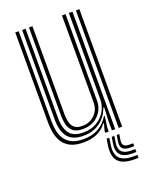

<svg xmlns="http://www.w3.org/2000/svg" viewBox="-144 -676 720 921"><g transform="rotate(-20 216.0 -216.0)"><path d="M179.5 8Q135.8 8 109.9 -6.2Q84 -20.5 71.2 -43.2Q58.5 -66 54.5 -91.6Q50.5 -117.2 50.5 -140V-600H68V-142.8Q68 -121.2 71.6 -97.5Q75.2 -73.8 86.9 -53.2Q98.5 -32.8 121.8 -19.9Q145 -7 184.5 -7Q230 -7 262.1 -26Q294.2 -45 313 -77.5H317.2L309.2 -20.8V0H291.5V-9L301.5 -45.5H297.8Q276.5 -17 246.6 -4.5Q216.8 8 179.5 8ZM360.2 0V-600H377.8V0ZM198.5 -53.5Q162.5 -53.5 146 -69.2Q129.5 -85 125 -107Q120.5 -129 120.5 -148V-600H138.2V-148.8Q138.2 -129.2 142.5 -110.8Q146.8 -92.2 160.1 -80.4Q173.5 -68.5 201 -68.5Q238 -68.5 263.5 -93.4Q289 -118.2 289 -156.5V-600H307.2V-157.8Q307.2 -115.2 277.1 -84.4Q247 -53.5 198.5 -53.5ZM189.2 -22.2Q134.5 -22.5 110 -52.6Q85.5 -82.8 85.5 -143.5V-600H103V-145.2Q103 -92.8 123.8 -65Q144.5 -37.2 194.8 -37.2Q234.2 -37.2 263.4 -54.8Q292.5 -72.2 308.4 -100.1Q324.2 -128 324.2 -159V-600H342.5V0H325.5V-47.8L328.5 -116.8H324.2Q308 -71.5 272.8 -46.8Q237.5 -22 189.2 -22.2ZM301.8 28.8 296.5 63.2Q290 109.2 309.8 130.9Q329.5 152.5 378.8 152.5H400.5V167.5H378.8Q321.8 167.5 298.5 142.1Q275.2 116.8 282.8 63.2L288 28.8ZM352.8 28.8 348 58.8Q342.5 92.8 378.8 92.8H400.5V107.5H378.8Q326.2 107.5 334.8 58.8L339.8 28.8ZM327.5 28.8 322.5 61Q312.8 122.5 378.8 122.5H400.5V137.5H378.8Q296.8 137.5 308.8 61L314 28.8Z"/></g></svg>

Font: Big Shoulders Inline Text Medium
Style: Regular
Weight: 500
Designer: Patric King
Foundry: XO Type Co
Version: Version 1.000